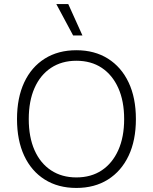

<svg xmlns="http://www.w3.org/2000/svg" viewBox="-20 -918 755 948"><path d="M357 -670Q447 -670 513 -628.5Q579 -587 615 -511Q651 -435 651 -330Q651 -225 615 -149Q579 -73 513 -31.5Q447 10 357 10Q267 10 201 -31.5Q135 -73 99.5 -149Q64 -225 64 -330Q64 -435 99.5 -511Q135 -587 201 -628.5Q267 -670 357 -670ZM357 -618Q285 -618 232 -583Q179 -548 150.5 -483.5Q122 -419 122 -330Q122 -241 150.5 -176.5Q179 -112 232 -77Q285 -42 357 -42Q430 -42 482.5 -77Q535 -112 564 -176.5Q593 -241 593 -330Q593 -419 564 -483.5Q535 -548 482.5 -583Q430 -618 357 -618ZM317 -898 387 -743H341L258 -898Z"/></svg>

Font: Kantumruy Pro Light
Style: Regular
Weight: 300
Version: Version 1.002